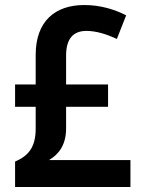

<svg xmlns="http://www.w3.org/2000/svg" viewBox="-20 -744 569 764"><path d="M315 -724C200 -724 122 -660 122 -526V-408H40V-319H122V-232C122 -156 91 -123 40 -101V0H499V-107H175C212 -129 243 -165 243 -233V-319H410V-408H243V-523C243 -593 274 -621 324 -621C363 -621 404 -608 445 -589L482 -683C435 -707 379 -724 315 -724Z"/></svg>

Font: Noto Sans Ethiopic SemiCondensed SemiBold
Style: Regular
Weight: 600
Width: 4
Designer: Monotype Design Team
Foundry: Monotype Imaging Inc.
Version: Version 2.102